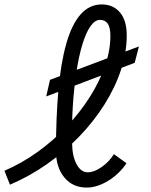

<svg xmlns="http://www.w3.org/2000/svg" viewBox="-62 -834 682 868"><path d="M566 -624 547 -550 147 -398 164 -473ZM330 14Q267 14 229.5 -31Q192 -76 191 -148Q191 -303 202 -426Q213 -549 237.5 -636Q262 -723 302 -768.5Q342 -814 398 -814Q450 -814 480.5 -777.5Q511 -741 511 -674Q511 -598 485 -518.5Q459 -439 410.5 -362Q362 -285 296 -216.5Q230 -148 151 -92.5Q72 -37 -17 1L-42 -62Q37 -96 108.5 -147.5Q180 -199 240 -262.5Q300 -326 344 -395.5Q388 -465 412.5 -535.5Q437 -606 437 -671Q437 -709 425.5 -726.5Q414 -744 390 -744Q367 -744 347 -715.5Q327 -687 311 -635Q295 -583 284 -512.5Q273 -442 267.5 -359Q262 -276 264 -184Q265 -127 284.5 -91Q304 -55 335 -55Q363 -55 397 -78.5Q431 -102 453 -137L510 -96Q476 -46 426 -16Q376 14 330 14Z"/></svg>

Font: Victor Mono
Style: Italic
Weight: 400
Italic angle: -12°
Monospace: yes
Designer: Rune Bjørnerås
Version: Version 1.561;gftools[0.9.30]